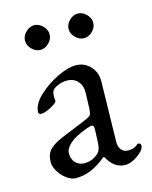

<svg xmlns="http://www.w3.org/2000/svg" viewBox="-98 -674 595 753"><g transform="rotate(-15 199.5 -297.0)"><path d="M37 0ZM37 -72Q37 -103 53.5 -121Q70 -139 108 -155L210 -197Q229 -205 233 -211Q237 -217 238 -237L240 -301Q241 -328 225 -346.5Q209 -365 181 -365Q166 -365 151 -360Q136 -355 126 -347Q116 -340 116 -318L117 -300Q117 -292 91.5 -278.5Q66 -265 51 -265Q46 -265 43 -267.5Q40 -270 40 -274Q40 -290 50.5 -308.5Q61 -327 80 -343Q114 -374 156.5 -394Q199 -414 229 -414Q265 -414 288.5 -388.5Q312 -363 311 -325L306 -85Q305 -64 315 -51Q325 -38 342 -38Q367 -38 379 -49Q384 -54 387 -54Q392 -54 395 -51Q398 -48 398 -43Q398 -39 395 -32.5Q392 -26 387 -21Q371 -5 352.5 4.5Q334 14 318 14Q272 14 245 -38H242Q209 -11 179 1.5Q149 14 117 14Q100 14 81 0.5Q62 -13 49.5 -33.5Q37 -54 37 -72ZM223 -58Q229 -64 232 -73Q235 -82 236 -99L238 -148V-154Q238 -162 236 -165.5Q234 -169 229 -169Q223 -169 209 -164Q159 -146 137 -126Q115 -106 115 -87Q115 -62 129.5 -48Q144 -34 164 -34Q199 -34 223 -58ZM63 -558Q63 -577 78.5 -592.5Q94 -608 113 -608Q132 -608 147.5 -592.5Q163 -577 163 -558Q163 -539 147.5 -523.5Q132 -508 113 -508Q94 -508 78.5 -523.5Q63 -539 63 -558ZM240 -558Q240 -577 255.5 -592.5Q271 -608 290 -608Q309 -608 324.5 -592.5Q340 -577 340 -558Q340 -539 324.5 -523.5Q309 -508 290 -508Q271 -508 255.5 -523.5Q240 -539 240 -558Z"/></g></svg>

Font: EB Garamond
Style: Regular
Weight: 400
Designer: Georg Duffner and Octavio Pardo
Foundry: Georg Duffner
Version: Version 1.000; ttfautohint (v1.6)